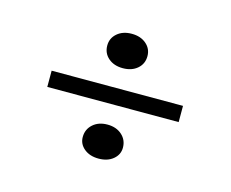

<svg xmlns="http://www.w3.org/2000/svg" viewBox="-58 -541 577 480"><g transform="rotate(15 230.0 -300.5)"><path d="M230 -227Q253 -227 267.5 -214Q282 -201 282 -181Q282 -163 267.5 -151Q253 -139 230 -139Q207 -139 192.5 -151Q178 -163 178 -181Q178 -201 192.5 -214Q207 -227 230 -227ZM230 -462Q253 -462 267.5 -449.5Q282 -437 282 -418Q282 -398 267.5 -385.5Q253 -373 230 -373Q207 -373 192.5 -385.5Q178 -398 178 -418Q178 -437 192.5 -449.5Q207 -462 230 -462ZM60 -279V-321H400V-279Z"/></g></svg>

Font: Kalnia Medium
Style: Regular
Weight: 500
Designer: Frida Medrano
Foundry: Frida Medrano
Version: Version 1.105